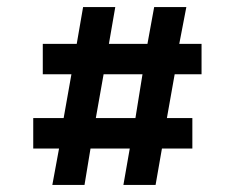

<svg xmlns="http://www.w3.org/2000/svg" viewBox="-20 -542 663 543"><path d="M128 -19 147 -122H74V-208H160L182 -332H101V-418H197L215 -522H306L288 -418H397L416 -522H507L487 -418H550V-332H474L452 -208H524V-122H438L420 -19H329L347 -122H236L219 -19ZM251 -208H363L383 -332H273Z"/></svg>

Font: Maven Pro ExtraBold
Style: Regular
Weight: 800
Designer: Joe Prince
Foundry: Joe Prince
Version: Version 2.100